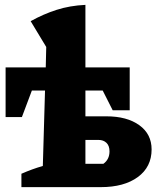

<svg xmlns="http://www.w3.org/2000/svg" viewBox="-20 -769 643 789"><path d="M68 0V-55Q91 -65 111.5 -72.5Q132 -80 156 -87L165 -397H111L70 -288H3V-492H168L170 -576L106 -682Q158 -711 212.5 -728.5Q267 -746 331 -749V-492H513V-316H443L402 -397H331V-291H417Q502 -291 552.5 -254.5Q603 -218 603 -155Q603 -83 546.5 -41.5Q490 0 394 0ZM385 -194H331V-96H405Q430 -114 430 -147Q430 -170 417.5 -182Q405 -194 385 -194Z"/></svg>

Font: Piazzolla ExtraBold
Style: Regular
Weight: 800
Designer: Juan Pablo del Peral
Foundry: Huerta Tipografica
Version: Version 1.330